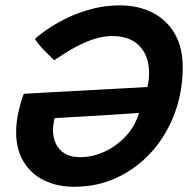

<svg xmlns="http://www.w3.org/2000/svg" viewBox="-20 -682 712 714"><path d="M110 -537.5Q133 -558 166.2 -579.8Q199.5 -601.5 240.5 -620.2Q281.5 -639 328.5 -650.5Q375.5 -662 426 -662Q493.5 -662 546.2 -635.5Q599 -609 629.2 -557.8Q659.5 -506.5 659.5 -431.5Q659.5 -341.5 629.8 -261.2Q600 -181 545.8 -119.5Q491.5 -58 417.8 -22.8Q344 12.5 256 12.5Q193 12.5 144.2 -11.2Q95.5 -35 67.8 -80.5Q40 -126 40 -190.5Q40 -225 48 -262.5Q56 -300 68.5 -333Q75.5 -333.5 99.8 -335Q124 -336.5 157.2 -338.2Q190.5 -340 224.8 -341.8Q259 -343.5 285.5 -345Q325 -347.5 370.5 -349.8Q416 -352 458.2 -354.5Q500.5 -357 528 -358.5Q531.5 -372.5 533 -385.2Q534.5 -398 534.5 -410Q534.5 -473.5 499 -510.8Q463.5 -548 397 -548Q373 -548 348.2 -542Q323.5 -536 299.8 -525.8Q276 -515.5 254.2 -503.5Q232.5 -491.5 214.2 -479.5Q196 -467.5 182 -458Q179.5 -460 170.2 -469Q161 -478 149 -490Q137 -502 126.2 -514.8Q115.5 -527.5 110 -537.5ZM497 -262Q463.5 -260 407 -256Q350.5 -252 293 -249Q270.5 -248 247.2 -246.5Q224 -245 206.5 -244Q189 -243 182.5 -242.5Q180.5 -234 178.8 -220.8Q177 -207.5 177 -198Q177 -171 187.5 -148.2Q198 -125.5 220.2 -111.5Q242.5 -97.5 278.5 -97.5Q324 -97.5 368.8 -118Q413.5 -138.5 448 -175.8Q482.5 -213 497 -262Z"/></svg>

Font: Grandstander Thin SemiBold
Style: Italic
Weight: 600
Italic angle: -15°
Version: Version 1.200